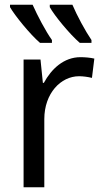

<svg xmlns="http://www.w3.org/2000/svg" viewBox="-20 -786 431 806"><path d="M117 -766H22V-756C42 -721 106 -642 148 -606H198V-618C171 -656 137 -721 117 -766ZM284 -766H189V-756C208 -721 273 -642 315 -606H364V-618C338 -656 303 -721 284 -766ZM318 -546C248 -546 196 -497 164 -438H160L150 -536H79V0H166V-286C166 -394 235 -466 312 -466C329 -466 350 -463 366 -459L376 -540C360 -544 336 -546 318 -546Z"/></svg>

Font: Noto Sans Thai
Style: Regular
Weight: 400
Designer: Monotype Design Team
Foundry: Monotype Imaging Inc.
Version: Version 1.901